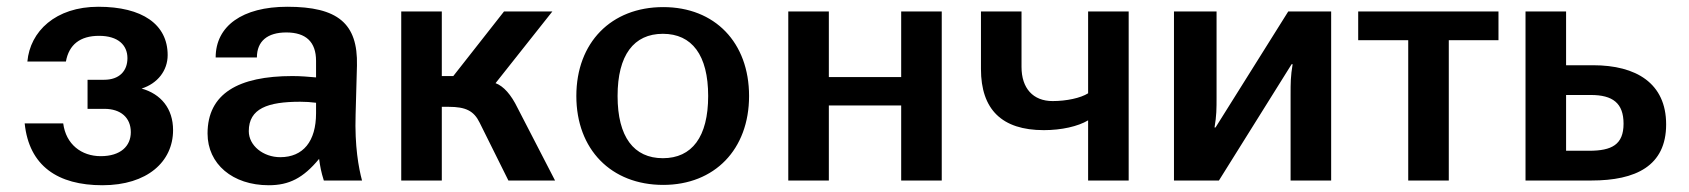

<svg xmlns="http://www.w3.org/2000/svg" viewBox="-20 -534 4998 568"><path d="M492 -149C492 -213 456 -256 399 -272C446 -287 476 -325 476 -371C476 -462 401 -514 271 -514C144 -514 69 -441 61 -352H175C184 -402 217 -428 273 -428C330 -428 357 -400 357 -362C357 -324 333 -298 288 -298H239V-212H289C337 -212 367 -186 367 -143C367 -102 337 -72 278 -72C221 -72 175 -107 167 -169H53C66 -43 151 14 283 14C416 14 492 -56 492 -149Z M915 -199C915 -116 877 -69 809 -69C759 -69 716 -103 716 -146C716 -213 772 -233 868 -233C885 -233 899 -232 915 -230ZM594 -139C594 -49 668 14 775 14C835 14 877 -7 924 -64C927 -42 930 -25 938 0H1051C1041 -37 1029 -102 1032 -195L1036 -340C1039 -465 979 -514 830 -514C697 -514 618 -457 618 -364H740C740 -412 771 -438 827 -438C885 -438 915 -410 915 -354V-305C892 -307 870 -309 845 -309C685 -309 594 -257 594 -139Z M1287 -500H1167V0H1287ZM1287 -218H1307C1358 -218 1382 -206 1399 -171L1484 0H1622L1511 -215C1492 -254 1470 -279 1446 -288L1614 -500H1471L1321 -309H1287Z M1685 -250C1685 -92 1788 13 1942 13C2094 13 2196 -92 2196 -250C2196 -408 2095 -513 1942 -513C1788 -513 1685 -408 1685 -250ZM1807 -250C1807 -371 1855 -434 1941 -434C2027 -434 2075 -371 2075 -250C2075 -129 2027 -66 1941 -66C1855 -66 1807 -129 1807 -250Z M2312 0H2432V-222H2646V0H2766V-500H2646V-306H2432V-500H2312Z M2882 -330C2882 -210 2944 -149 3068 -149C3120 -149 3169 -160 3199 -178V0H3319V-500H3199V-258C3177 -244 3135 -235 3094 -235C3036 -235 3002 -273 3002 -336V-500H2882Z M3453 0H3586L3801 -344H3804C3798 -308 3798 -289 3798 -253V0H3918V-500H3791L3576 -157H3573C3579 -192 3579 -212 3579 -247V-500H3453Z M4146 0H4266V-415H4413V-500H3998V-415H4146Z M4686 -253C4751 -253 4783 -229 4783 -168C4783 -106 4748 -88 4681 -88H4613V-253ZM4688 0C4819 0 4909 -43 4909 -166C4909 -288 4820 -341 4693 -341H4613V-500H4493V0Z"/></svg>

Font: Perun SemiBold
Style: Regular
Weight: 600
Foundry: Copyright (c) Stefan Peev, Context Ltd, 2016
Version: Version 1.089